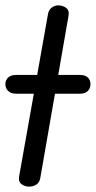

<svg xmlns="http://www.w3.org/2000/svg" viewBox="-21 -695 357 715"><path d="M87 0Q72 0 59.5 -9Q47 -18 50 -37L158 -644Q161 -659 172 -667Q183 -675 196 -675Q213 -675 225.5 -665.5Q238 -656 234 -635L129 -32Q126 -15 114 -7.5Q102 0 87 0ZM-1 -382Q-1 -396 9 -406Q19 -416 40 -416H276Q297 -416 306.5 -406Q316 -396 316 -382Q316 -367 306.5 -356.5Q297 -346 276 -346H40Q19 -346 9 -356.5Q-1 -367 -1 -382Z"/></svg>

Font: Edu QLD Beginner Medium
Style: Regular
Weight: 500
Designer: Tina and Corey Anderson
Foundry: Google for Education
Version: Version 1.003